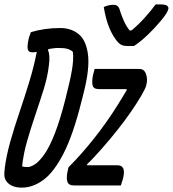

<svg xmlns="http://www.w3.org/2000/svg" viewBox="-30 -847 790 877"><path d="M582 -637H549Q533 -637 521 -644Q509 -651 495 -672Q478 -696 465 -731Q452 -766 444 -815Q466 -825 487 -825Q501 -825 508 -818.5Q515 -812 520 -792Q528 -769 537.5 -748Q547 -727 562 -708H571Q602 -734 630.5 -765.5Q659 -797 681 -827H699Q725 -827 733 -821Q741 -815 739 -806Q737 -797 728.5 -783.5Q720 -770 703 -750Q677 -719 645.5 -688.5Q614 -658 582 -637ZM245 -719Q296 -719 330 -690.5Q364 -662 372 -597Q380 -532 352 -422L342 -383Q304 -231 260 -145.5Q216 -60 168 -25Q120 10 70 10Q19 10 -2 -21Q-9 -32 -10 -44.5Q-11 -57 -8 -81Q-1 -136 17 -200Q35 -264 58.5 -333Q82 -402 103.5 -472.5Q125 -543 138 -610Q126 -608 118 -608Q99 -608 96.5 -623.5Q94 -639 101 -670Q103 -679 106 -686Q109 -693 111 -700Q140 -709 174 -714Q208 -719 245 -719ZM71 -87Q79 -84 96 -84Q110 -84 129.5 -96.5Q149 -109 172.5 -142Q196 -175 220.5 -237.5Q245 -300 270 -399L272 -408Q290 -477 298.5 -526.5Q307 -576 303 -610Q294 -619 279 -623.5Q264 -628 238 -628Q226 -628 214.5 -626.5Q203 -625 192 -623L189 -618Q200 -596 193 -546Q187 -495 169.5 -439Q152 -383 132 -324Q112 -265 94.5 -205Q77 -145 71 -87ZM402 -532H607Q629 -532 637 -508.5Q645 -485 639 -462L638 -457Q634 -442 616 -411Q598 -380 570 -339Q542 -298 507 -254Q472 -210 435 -168Q416 -147 400.5 -130Q385 -113 368 -97V-92H507Q547 -92 532 -32Q530 -24 527 -15.5Q524 -7 522 0H307Q282 0 277 -19.5Q272 -39 281 -75L283 -83Q342 -142 399.5 -214.5Q457 -287 506 -365Q517 -383 527.5 -400Q538 -417 548 -434L549 -440H421Q396 -440 392.5 -459Q389 -478 396 -509Q398 -515 399.5 -521Q401 -527 402 -532Z"/></svg>

Font: Recursive Mn Csl St
Style: Italic
Weight: 400
Italic angle: -15°
Monospace: yes
Version: Version 1.079;hotconv 1.0.112;makeotfexe 2.5.65598; ttfautoh